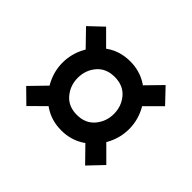

<svg xmlns="http://www.w3.org/2000/svg" viewBox="-103 -613 733 733"><g transform="rotate(-45 263.0 -247.0)"><path d="M262.7 -67.4Q215.8 -67.4 172.9 -90.3Q129.9 -113.3 103 -154.3Q76.2 -195.3 76.2 -247.1Q76.2 -299.8 103 -340.3Q129.9 -380.9 172.9 -403.8Q215.8 -426.8 262.7 -426.8Q310.5 -426.8 353 -403.8Q395.5 -380.9 422.4 -340.3Q449.2 -299.8 449.2 -247.1Q449.2 -195.3 422.4 -154.3Q395.5 -113.3 353 -90.3Q310.5 -67.4 262.7 -67.4ZM104.5 -32.2 45.9 -87.9 135.7 -175.8 192.4 -120.1ZM421.9 -32.2 321.3 -132.8 391.6 -174.8 480.5 -87.9ZM262.7 -149.4Q304.7 -149.4 335 -175.3Q365.2 -201.2 365.2 -247.1Q365.2 -293 335 -318.8Q304.7 -344.7 262.7 -344.7Q221.7 -344.7 190.9 -318.8Q160.2 -293 160.2 -247.1Q160.2 -201.2 190.9 -175.3Q221.7 -149.4 262.7 -149.4ZM145.5 -308.6 47.9 -407.2 101.6 -461.9 203.1 -363.3ZM382.8 -311.5 330.1 -370.1 424.8 -461.9 477.5 -406.2Z"/></g></svg>

Font: Sen Medium
Style: Regular
Weight: 500
Designer: Kosal Sen, Philatype
Foundry: Philatype
Version: Version 2.000;gftools[0.9.31]